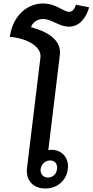

<svg xmlns="http://www.w3.org/2000/svg" viewBox="-20 -1070 531 1101"><path d="M240 11C309 11 361 -35 369 -101C377 -164 336 -211 274 -211C268 -211 262 -210 257 -209L323 -753C333 -830 273 -883 158 -914C167 -943 195 -961 227 -961C278 -961 316 -917 377 -917C433 -917 474 -965 491 -1028L415 -1043C408 -1018 394 -1002 377 -1002C344 -1002 302 -1050 227 -1050C143 -1050 55 -989 36 -858C122 -854 220 -807 212 -741L135 -108C126 -39 168 11 240 11ZM213 -101C217 -129 240 -150 267 -150C295 -150 311 -129 307 -101C304 -72 283 -52 255 -52C228 -52 210 -72 213 -101Z"/></svg>

Font: TPK Tissa Web SemiBold
Style: Italic
Weight: 600
Italic angle: -7°
Designer: Jacques Le Bailly, Suppakit Chalermlarp | Katatrad Co.,Ltd.
Foundry: Jacques Le Bailly, Cadson Demak Co.,Ltd.
Version: Version 5.000;Glyphs 3.1.2 (3151)